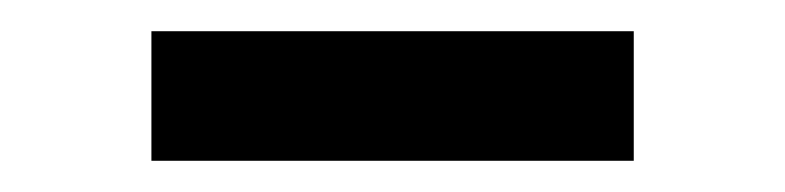

<svg xmlns="http://www.w3.org/2000/svg" viewBox="-20 -351 503 123"><path d="M77 -248V-331H386V-248Z"/></svg>

Font: Libre Baskerville
Style: Regular
Weight: 400
Designer: Pablo Impallari, Rodrigo Fuenzalida
Foundry: Pablo Impallari, Rodrigo Fuenzalida
Version: Version 1.000; ttfautohint (v0.93) -l 8 -r 50 -G 200 -x 14 -